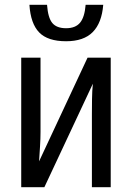

<svg xmlns="http://www.w3.org/2000/svg" viewBox="-20 -776 548 796"><path d="M148 -537V-229Q148 -202 146 -169.5Q144 -137 142 -107L343 -537H439V0H361V-300Q361 -329 361.5 -365Q362 -401 365 -429L164 0H68V-537ZM408 -756Q402 -681 364.5 -643Q327 -605 254 -605Q178 -605 142.5 -641.5Q107 -678 102 -756H175Q179 -702 197 -680.5Q215 -659 254 -659Q293 -659 312 -682Q331 -705 335 -756Z"/></svg>

Font: Avrile Sans Condensed
Style: Regular
Weight: 400
Width: 3
Designer: Monotype Design Team
Foundry: Monotype Imaging Inc.
Version: Version 2.001;September 10, 2019;FontCreator 11.5.0.2425 64-